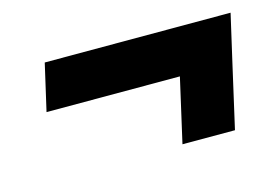

<svg xmlns="http://www.w3.org/2000/svg" viewBox="-52 -484 707 484"><g transform="rotate(-15 302.0 -241.5)"><path d="M576 -386 548 -264 510 -97H373L411 -264H63L91 -386Z"/></g></svg>

Font: Elaine Sans
Style: Bold Italic
Weight: 700
Italic angle: -13°
Designer: Wei Huang
Foundry: Wei Huang
Version: Version 2.001;December 24, 2019;FontCreator 12.0.0.2547 64-b